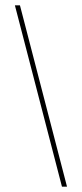

<svg xmlns="http://www.w3.org/2000/svg" viewBox="-20 -702 308 722"><path d="M232 0H213L36 -682H55Z"/></svg>

Font: Montagu Slab 144pt Thin
Style: Regular
Weight: 250
Version: Version 1.000